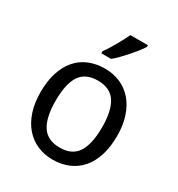

<svg xmlns="http://www.w3.org/2000/svg" viewBox="-183 -886 942 1015"><g transform="rotate(30 288.5 -378.0)"><path d="M522 -269Q522 -202.1 505.6 -150.1Q489.3 -98.1 458.7 -62.7Q428.2 -27.3 384.8 -8.8Q341.3 9.8 287.1 9.8Q236.8 9.8 194.3 -8.8Q151.9 -27.3 120.8 -62.7Q89.8 -98.1 72.5 -150.1Q55.2 -202.1 55.2 -269Q55.2 -335.4 71.5 -387Q87.9 -438.5 118.2 -473.9Q148.4 -509.3 192.1 -527.6Q235.8 -545.9 290 -545.9Q340.3 -545.9 382.8 -527.6Q425.3 -509.3 456.3 -473.9Q487.3 -438.5 504.6 -387Q522 -335.4 522 -269ZM147 -269Q147 -167 180.4 -115.5Q213.9 -64 289.1 -64Q364.3 -64 397.2 -115.5Q430.2 -167 430.2 -269Q430.2 -371.1 396.7 -421.6Q363.3 -472.2 288.1 -472.2Q212.9 -472.2 179.9 -421.6Q147 -371.1 147 -269ZM231 -619.1Q241.7 -633.3 253.2 -651.9Q264.6 -670.4 276.1 -690.2Q287.6 -710 297.9 -729.7Q308.1 -749.5 315.9 -766.1H422.9V-755.9Q415 -742.7 399.7 -722.9Q384.3 -703.1 365.5 -681.6Q346.7 -660.2 326.9 -639.9Q307.1 -619.6 290 -606H231Z"/></g></svg>

Font: Puppies Kittens
Style: Regular
Weight: 400
Foundry: Ascender Corporation and Peter Mawhorter
Version: Version 0.1